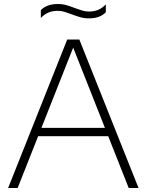

<svg xmlns="http://www.w3.org/2000/svg" viewBox="-20 -937 730 957"><path d="M20.5 0 315 -740H375.5L670.5 0H621.5L338.5 -715.5H351L68 0ZM155.5 -258 168 -299.5H522.5L535 -258ZM422.5 -845.5Q399 -845.5 378.2 -851.8Q357.5 -858 338 -865.5Q320 -872 303 -877.5Q286 -883 268 -883Q241 -883 221 -874.2Q201 -865.5 183.5 -847.5V-886.5Q198 -901.5 219 -909.2Q240 -917 268.5 -917Q292 -917 313 -910.8Q334 -904.5 353 -897Q371 -890.5 388 -885Q405 -879.5 423 -879.5Q450 -879.5 470 -888.2Q490 -897 507.5 -915V-876Q493 -861 472.2 -853.2Q451.5 -845.5 422.5 -845.5Z"/></svg>

Font: Encode Sans SC SemiExpanded ExtraLight
Style: Regular
Weight: 250
Width: 6
Designer: Multiple Designers
Foundry: Impallari Type
Version: Version 3.002